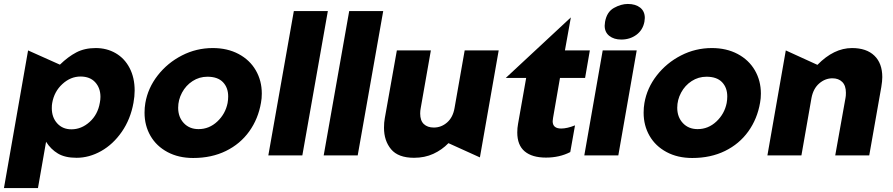

<svg xmlns="http://www.w3.org/2000/svg" viewBox="-41 -786 4514 971"><path d="M346 12Q410 12 470.5 -22Q531 -56 575 -119.5Q619 -183 634 -266Q640 -299 640 -328Q640 -393 614.5 -442Q589 -491 544 -517Q499 -543 443 -543Q387 -543 345 -521Q303 -499 262 -459L101 -531L-21 165H151L192 -69Q216 -31 252 -9.5Q288 12 346 12ZM467 -296Q467 -282 464 -267Q454 -207 412.5 -169.5Q371 -132 320 -132Q276 -132 248.5 -162Q221 -192 221 -239Q221 -256 223 -265Q233 -323 274.5 -361Q316 -399 366 -399Q414 -399 440.5 -370Q467 -341 467 -296Z M1279 -267Q1283 -288 1283 -313Q1283 -378 1252.5 -430.5Q1222 -483 1165.5 -513Q1109 -543 1035 -543Q952 -543 879 -505.5Q806 -468 756.5 -404.5Q707 -341 694 -265Q690 -242 690 -216Q690 -151 720 -99Q750 -47 806 -17Q862 13 936 13Q1029 13 1101.5 -22.5Q1174 -58 1219.5 -121.5Q1265 -185 1279 -267ZM1113 -298Q1113 -282 1110 -265Q1099 -210 1058 -171.5Q1017 -133 963 -133Q917 -133 888.5 -163.5Q860 -194 860 -241Q860 -281 879.5 -317.5Q899 -354 933 -376Q967 -398 1008 -398Q1060 -398 1086.5 -370.5Q1113 -343 1113 -298Z M1617 -730H1445L1316 0H1488Z M1897 -730H1725L1596 0H1768Z M1901 -140Q1901 -74 1937 -31Q1973 12 2053 12Q2107 12 2150.5 -8Q2194 -28 2227 -62L2386 10L2481 -531H2309L2258 -241Q2250 -193 2220.5 -167Q2191 -141 2153 -141Q2121 -141 2102.5 -158.5Q2084 -176 2084 -212Q2084 -226 2087 -241L2138 -531H1966L1905 -188Q1901 -167 1901 -140Z M2575 -116Q2575 -52 2612.5 -20.5Q2650 11 2720 11Q2789 11 2843 -17L2867 -152Q2827 -136 2797 -136Q2754 -136 2754 -173Q2754 -178 2756 -190L2791 -392H2918L2942 -531H2816L2846 -698L2517 -392H2620L2579 -160Q2575 -139 2575 -116Z M3179 -531H3007L2914 0H3086ZM3019 -676Q3017 -662 3017 -656Q3017 -623 3040.5 -604.5Q3064 -586 3101 -586Q3145 -586 3177.5 -610Q3210 -634 3218 -676Q3220 -690 3220 -695Q3220 -729 3196.5 -747.5Q3173 -766 3134 -766Q3100 -766 3064 -746Q3028 -726 3019 -676Z M3803 -267Q3807 -288 3807 -313Q3807 -378 3776.5 -430.5Q3746 -483 3689.5 -513Q3633 -543 3559 -543Q3476 -543 3403 -505.5Q3330 -468 3280.5 -404.5Q3231 -341 3218 -265Q3214 -242 3214 -216Q3214 -151 3244 -99Q3274 -47 3330 -17Q3386 13 3460 13Q3553 13 3625.5 -22.5Q3698 -58 3743.5 -121.5Q3789 -185 3803 -267ZM3637 -298Q3637 -282 3634 -265Q3623 -210 3582 -171.5Q3541 -133 3487 -133Q3441 -133 3412.5 -163.5Q3384 -194 3384 -241Q3384 -281 3403.5 -317.5Q3423 -354 3457 -376Q3491 -398 3532 -398Q3584 -398 3610.5 -370.5Q3637 -343 3637 -298Z M4421 -396Q4421 -466 4381 -504.5Q4341 -543 4268 -543Q4176 -543 4093 -458L3933 -531L3840 0H4012L4063 -291Q4072 -338 4102 -364Q4132 -390 4169 -390Q4200 -390 4218.5 -371.5Q4237 -353 4237 -317Q4237 -300 4235 -291L4183 0H4355L4416 -346Q4421 -376 4421 -396Z"/></svg>

Font: Geom ExtraBold
Style: Bold Italic
Weight: 800
Italic angle: -10°
Version: Version 1.102